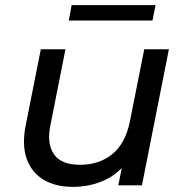

<svg xmlns="http://www.w3.org/2000/svg" viewBox="-20 -722 717 748"><path d="M264 6Q196 6 149.5 -22Q103 -50 84 -103.5Q65 -157 80 -233L139 -530H235L176 -232Q162 -161 190.5 -120.5Q219 -80 292 -80Q367 -80 418 -122Q469 -164 486 -249L542 -530H638L533 0H441L471 -152L488 -111Q451 -51 392.5 -22.5Q334 6 264 6ZM248 -642 259 -702H586L574 -642Z"/></svg>

Font: MOST Montserrat Medium
Style: Italic
Weight: 500
Italic angle: -11.3°
Designer: Julieta Ulanovsky
Foundry: Julieta Ulanovsky
Version: Version 8.000;March 11, 2024;FontCreator 15.0.0.2926 64-bit